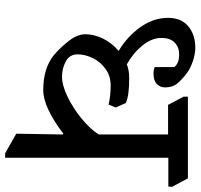

<svg xmlns="http://www.w3.org/2000/svg" viewBox="-36 -682 759 726"><g transform="rotate(90 343.0 -318.5)"><path d="M685 -576H576V41H559L485 -1L488 -177L485 -179Q385 -103 320 -103Q238 -103 188 -143Q156 -171 132.5 -202Q109 -233 109 -262Q109 -295 125.5 -329Q142 -363 172 -388Q117 -421 82 -470.5Q47 -520 47 -575Q47 -625 79 -651.5Q111 -678 160 -678Q184 -678 211.5 -668.5Q239 -659 256 -646Q281 -627 295.5 -609.5Q310 -592 310 -563Q310 -546 297.5 -533Q285 -520 258 -520Q241 -520 233 -525V-599Q218 -617 186 -617Q158 -617 140.5 -600Q123 -583 123 -550Q123 -513 152 -477.5Q181 -442 223 -419Q244 -428 276 -428Q343 -428 369 -415L386 -377L375 -350Q342 -358 303 -358Q267 -358 240 -338.5Q213 -319 199 -290Q185 -261 185 -233Q185 -203 211.5 -188.5Q238 -174 269 -174Q302 -174 345.5 -195Q389 -216 428.5 -248.5Q468 -281 488 -313V-575H376L345 -634V-650H654L686 -590Z"/></g></svg>

Font: Martel DemiBold
Style: Regular
Weight: 600
Designer: Dan Reynolds
Foundry: Dan Reynolds
Version: Version 1.001; ttfautohint (v1.1) -l 5 -r 5 -G 72 -x 0 -D la